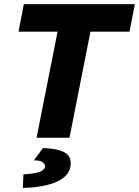

<svg xmlns="http://www.w3.org/2000/svg" viewBox="-20 -670 676 934"><path d="M158 0 260 -516H70L96 -650H636L610 -516H420L318 0ZM91 244 94 178Q152 175 175.5 165Q199 155 199 138Q199 129 188 119.5Q177 110 145 110L189 50Q231 52 257 58Q283 64 298 74Q313 84 318.5 96.5Q324 109 324 124Q324 155 306.5 177Q289 199 257.5 213.5Q226 228 183.5 235.5Q141 243 91 244Z"/></svg>

Font: Source Code Pro Black
Style: Italic
Weight: 900
Italic angle: -11°
Monospace: yes
Designer: Paul D. Hunt, Teo Tuominen
Foundry: Adobe Systems Incorporated
Version: Version 1.050;PS 1.000;hotconv 16.6.51;makeotf.lib2.5.65220